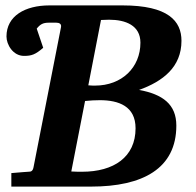

<svg xmlns="http://www.w3.org/2000/svg" viewBox="-20 -691 726 711"><path d="M652 -540C652 -613 603 -671 434 -671H163C73 -671 4 -632 4 -556C4 -526 28 -484 69 -484C97 -484 111 -489 140 -514L116 -585C129 -601 139 -607 161 -607H188C199 -607 208 -603 206 -591L104 -71C101 -57 95 -55 85 -55C85 -55 54 -53 22 -50V0H317C509 0 633 -67 633 -226C633 -305 582 -342 495 -358C584 -390 652 -443 652 -540ZM500 -533C500 -441 431 -374 332 -374C328 -374 317 -374 307 -375L354 -617C363 -617 374 -618 384 -618C445 -618 500 -597 500 -533ZM482 -216C482 -109 401 -55 284 -55C274 -55 258 -55 244 -56L295 -317C313 -319 333 -320 350 -320C419 -320 482 -298 482 -216Z"/></svg>

Font: Veleka
Style: Bold Italic
Weight: 700
Italic angle: -12°
Designer: Stefan Peev, Context Ltd, 2016; SIL International, 1997-2014.
Foundry: Stefan Peev, Context Ltd, 2016
Version: Version 5.000